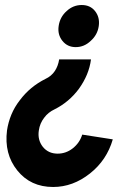

<svg xmlns="http://www.w3.org/2000/svg" viewBox="-20 -532 478 766"><path d="M214 -428Q209 -394 229 -369Q249 -344 282 -344Q316 -344 342 -369Q369 -393 374 -428Q379 -463 359 -488Q340 -512 306 -512Q272 -512 246 -488Q219 -464 214 -428ZM192 214Q271 214 339 160Q406 107 430 24L308 5Q298 38 270 60Q243 81 210 81Q173 81 151 54Q129 26 135 -12Q139 -40 156 -62Q164 -73 174.5 -81.5Q185 -90 198 -96Q226 -110 250.5 -130.5Q275 -151 295 -178Q315 -206 327 -235Q339 -264 343 -295H216Q212 -269 199 -249Q185 -228 161 -217Q131 -202 105.5 -181Q80 -160 59 -132Q38 -105 25.5 -75Q13 -45 8 -12Q-4 82 49 148Q102 214 192 214Z"/></svg>

Font: Unageo
Style: Bold-Italic
Weight: 700
Designer: Richard Sepsi
Foundry: Richard Sepsi
Version: Version 2.000